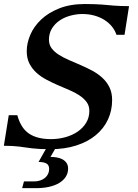

<svg xmlns="http://www.w3.org/2000/svg" viewBox="-24 -747 703 975"><path d="M234.9 -40.5Q272.9 -40.5 308.1 -50.3Q343.3 -60.1 370.4 -78.6Q397.5 -97.2 413.6 -123.8Q429.7 -150.4 429.7 -184.1Q429.7 -210 416 -228.5Q402.3 -247.1 380.1 -262Q357.9 -276.9 329.3 -289.1Q300.8 -301.3 270.8 -314.2Q240.7 -327.1 212.2 -342.3Q183.6 -357.4 161.4 -377.4Q139.2 -397.5 125.5 -424.1Q111.8 -450.7 111.8 -486.8Q111.8 -528.3 130.1 -570.8Q148.4 -613.3 185.1 -647.9Q221.7 -682.6 277.3 -704.6Q333 -726.6 407.7 -726.6Q434.6 -726.6 455.1 -725.8Q475.6 -725.1 492.4 -723.9Q509.3 -722.7 523.9 -721.2Q538.6 -719.7 554.4 -718.5Q570.3 -717.3 588.9 -716.6Q607.4 -715.8 631.3 -715.8L608.4 -570.3H567.4Q559.6 -593.8 543.7 -613Q527.8 -632.3 505.6 -646.2Q483.4 -660.2 455.1 -668Q426.8 -675.8 394 -675.8Q364.3 -675.8 334.2 -667.7Q304.2 -659.7 279.8 -643.6Q255.4 -627.4 240 -602.8Q224.6 -578.1 224.6 -544.9Q224.6 -520 238.3 -501.7Q252 -483.4 274.7 -469Q297.4 -454.6 326.2 -442.1Q355 -429.7 385 -416.7Q415 -403.8 443.8 -388.4Q472.7 -373 495.4 -352.3Q518.1 -331.5 531.7 -304Q545.4 -276.4 545.4 -238.8Q545.4 -185.5 524.2 -139.9Q502.9 -94.2 462.6 -60.8Q422.4 -27.3 363.8 -8.3Q305.2 10.7 231 10.7Q201.2 10.7 179.2 9.5Q157.2 8.3 139.6 6.3Q122.1 4.4 106.9 2Q91.8 -0.5 75.4 -2.4Q59.1 -4.4 40 -5.6Q21 -6.8 -4.4 -6.8L20.5 -162.1H64Q81.5 -96.7 123.3 -68.6Q165 -40.5 234.9 -40.5ZM220.7 -11.2H267.6L232.4 49.8Q248.5 49.8 264.4 52.5Q280.3 55.2 293 62Q305.7 68.8 313.7 80.3Q321.8 91.8 321.8 108.9Q321.8 132.3 310.1 150.6Q298.3 168.9 277.1 181.9Q255.9 194.8 225.6 201.7Q195.3 208.5 158.2 208.5H88.4L97.7 174.3H148.4Q166 174.3 180.4 169.4Q194.8 164.6 204.8 156Q214.8 147.5 220.2 136Q225.6 124.5 225.6 111.8Q225.6 103 223.1 96.4Q220.7 89.8 214.8 85.2Q209 80.6 198.5 78.1Q188 75.7 171.9 75.2Z"/></svg>

Font: Arian AMU Serif
Style: Bold Italic
Weight: 700
Italic angle: -15°
Designer: Ruben Hakobyan (Tarumian)
Foundry: Ruben Hakobyan (Tarumian)
Version: Version 1.002